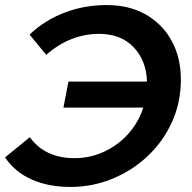

<svg xmlns="http://www.w3.org/2000/svg" viewBox="-28 -730 760 760"><path d="M223 -304 243 -407H554Q551 -491 500.5 -543.5Q450 -596 364 -596Q308 -596 255.5 -575.5Q203 -555 155 -513L89 -593Q149 -650 227.5 -680Q306 -710 394 -710Q484 -710 550 -672Q616 -634 652 -567.5Q688 -501 688 -415Q688 -325 653 -247.5Q618 -170 557 -112.5Q496 -55 417 -22.5Q338 10 251 10Q164 10 97.5 -19.5Q31 -49 -8 -107L90 -187Q150 -104 267 -104Q329 -104 384 -129.5Q439 -155 479.5 -200Q520 -245 539 -304Z"/></svg>

Font: Montserrat SemiBold
Style: Italic
Weight: 600
Italic angle: -11.3°
Designer: Julieta Ulanovsky
Foundry: Julieta Ulanovsky
Version: Version 9.000; ttfautohint (v1.8.4.7-5d5b)